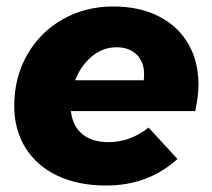

<svg xmlns="http://www.w3.org/2000/svg" viewBox="-20 -566 655 593"><path d="M593 -304Q593 -270 583 -223H199Q204 -177 234 -152Q264 -127 315 -127Q382 -127 439 -172L528 -75Q438 7 308 7Q222 7 158 -23Q94 -53 59 -109Q24 -165 24 -239Q24 -326 63.5 -396Q103 -466 173 -506Q243 -546 330 -546Q410 -546 469.5 -516Q529 -486 561 -431.5Q593 -377 593 -304ZM425 -337Q425 -375 402 -397.5Q379 -420 340 -420Q298 -420 264 -392Q230 -364 212 -318H424Q425 -324 425 -337Z"/></svg>

Font: Gontserrat
Style: Bold Italic
Weight: 700
Italic angle: -11.3°
Designer: Julieta Ulanovsky
Foundry: Julieta Ulanovsky
Version: Version 6.001